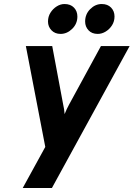

<svg xmlns="http://www.w3.org/2000/svg" viewBox="-20 -740 664 954"><path d="M93 194 205 -10 108.5 -511H239.5L294 -220Q296.5 -209.5 298.5 -196.8Q300.5 -184 301 -173Q306.5 -187 311.8 -198Q317 -209 323 -220L481.5 -511H624L238 194ZM465.5 -571.5Q436.5 -571.5 419.8 -589.5Q403 -607.5 403 -633Q403 -669.5 428.2 -694.8Q453.5 -720 485.5 -720Q515 -720 532 -702.2Q549 -684.5 549 -658Q549 -634 536.8 -614.5Q524.5 -595 505.2 -583.2Q486 -571.5 465.5 -571.5ZM281 -571.5Q253 -571.5 235.8 -589.5Q218.5 -607.5 218.5 -633Q218.5 -657.5 230.8 -677Q243 -696.5 261.8 -708.2Q280.5 -720 300.5 -720Q330.5 -720 347.5 -702.2Q364.5 -684.5 364.5 -658Q364.5 -622 338.8 -596.8Q313 -571.5 281 -571.5Z"/></svg>

Font: Overpass ExtraBold
Style: Italic
Weight: 800
Italic angle: -10°
Designer: Delve Withrington, Dave Bailey, Thomas Jockin
Foundry: Delve Fonts LLC
Version: Version 4.000